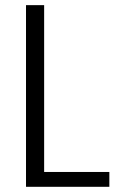

<svg xmlns="http://www.w3.org/2000/svg" viewBox="-20 -719 461 739"><path d="M149.9 -699.2V-57.1H400.9V0H80.1V-699.2Z"/></svg>

Font: PoppinsZ Light
Style: Regular
Weight: 300
Designer: Ninad Kale (Devanagari), Jonny Pinhorn (Latin)
Foundry: Indian Type Foundry
Version: Version 3.002;FEAKit 1.0